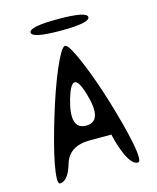

<svg xmlns="http://www.w3.org/2000/svg" viewBox="-119 -881 787 963"><g transform="rotate(-15 275.0 -399.5)"><path d="M477 0Q460 0 445.5 -17Q431 -34 419.5 -59.5Q408 -85 400 -110.5Q392 -136 388 -153Q384 -170 384 -170H274Q164 -170 139 -85Q114 0 72 0Q62 0 62.5 -28Q63 -56 72 -103Q81 -150 96.5 -208.5Q112 -267 131 -330Q150 -393 170.5 -451.5Q191 -510 211 -557Q231 -604 247.5 -632Q264 -660 274 -660Q285 -660 301 -632Q317 -604 337 -557Q357 -510 378 -451.5Q399 -393 418 -330Q437 -267 452.5 -208.5Q468 -150 477.5 -103Q487 -56 487.5 -28Q488 0 477 0ZM274 -246Q362 -246 318 -396Q274 -546 230 -396Q187 -246 274 -246ZM275 -799Q425 -799 425 -769Q425 -739 275 -739Q125 -739 125 -769Q125 -799 275 -799Z"/></g></svg>

Font: Syne Mono
Style: Regular
Weight: 400
Monospace: yes
Designer: Lucas Descroix
Foundry: Bonjour Monde
Version: Version 2.000; ttfautohint (v1.8.3)